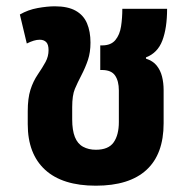

<svg xmlns="http://www.w3.org/2000/svg" viewBox="-20 -576 601 609"><path d="M284 13Q178 13 123 -37.5Q68 -88 68 -182V-223Q68 -264 76.5 -291Q85 -318 100 -340Q115 -362 124.5 -379.5Q134 -397 134 -417Q134 -435 126.5 -442.5Q119 -450 106 -450Q97 -450 87 -447Q77 -444 65 -438L43 -530Q69 -545 99.5 -550.5Q130 -556 154 -556Q195 -556 220 -542Q245 -528 256 -502Q267 -476 267 -441Q267 -410 259 -386Q251 -362 238 -337Q226 -314 217.5 -294Q209 -274 209 -236V-197Q209 -163 217.5 -141.5Q226 -120 243.5 -110.5Q261 -101 284 -101Q324 -101 340.5 -124.5Q357 -148 357 -189V-289Q357 -319 345 -336.5Q333 -354 303 -354H298V-432H304Q332 -432 346 -449Q360 -466 364 -492.5Q368 -519 368 -548H510Q510 -487 495 -447.5Q480 -408 443 -394V-390Q465 -383 477 -368Q489 -353 494 -333Q499 -313 499 -290V-185Q499 -87 444.5 -37Q390 13 284 13Z"/></svg>

Font: Noto Sans Thai SemiCondensed
Style: Bold
Weight: 700
Width: 4
Designer: Monotype Design Team
Foundry: Monotype Imaging Inc.
Version: Version 2.001